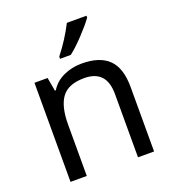

<svg xmlns="http://www.w3.org/2000/svg" viewBox="-139 -871 875 976"><g transform="rotate(-20 299.0 -383.0)"><path d="M440 -766V-756Q420 -727 375.5 -679.5Q331 -632 297 -606H239V-618Q295 -689 334 -766ZM333 -546Q431 -546 479 -498.5Q527 -451 527 -349V0H440V-343Q440 -472 320 -472Q234 -472 198.5 -424Q163 -376 163 -278V0H75V-536H146L159 -463H164Q189 -504 234.5 -525Q280 -546 333 -546Z"/></g></svg>

Font: Advent Sans Logo
Style: Regular
Weight: 400
Designer: Types & Symbols
Foundry: Types & Symbols
Version: Version 1.002